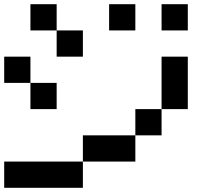

<svg xmlns="http://www.w3.org/2000/svg" viewBox="-20 -895 1040 915"><path d="M0 0V-125H375V0ZM0 -500V-625H125V-500ZM250 -625V-750H375V-625ZM250 -500V-375H125V-500ZM250 -875V-750H125V-875ZM500 -750V-875H625V-750ZM750 -250H625V-375H750ZM750 -625H875V-375H750ZM750 -750V-875H875V-750ZM375 -125V-250H625V-125Z"/></svg>

Font: Galmuri7 Regular
Style: Regular
Weight: 400
Designer: Lee Minseo (quiple)
Version: Version 2.399;hotconv 1.1.1;makeotfexe 2.6.0 DEVELOPMENT